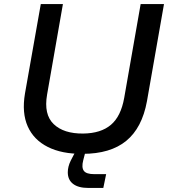

<svg xmlns="http://www.w3.org/2000/svg" viewBox="-20 -749 845 946"><path d="M387 9Q285 10 215.5 -25Q146 -60 116.5 -126.5Q87 -193 103 -288L181 -729H290L212 -283Q195 -185 244.5 -137.5Q294 -90 390 -91Q477 -92 526.5 -134Q576 -176 592 -267L673 -729H788L704 -250Q680 -119 602 -55Q524 9 387 9ZM415 177Q366 177 340 157Q314 137 314 100Q314 72 328.5 42.5Q343 13 360 -15L405 -17L390 41Q381 76 393 92.5Q405 109 444 109H503L489 177Z"/></svg>

Font: Hubot Sans Medium
Style: Italic
Weight: 500
Italic angle: -10°
Designer: Deni Anggara
Foundry: GitHub
Version: Version 1.001; ttfautohint (v1.8.4.7-5d5b);gftools[0.9.31]